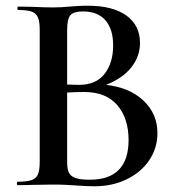

<svg xmlns="http://www.w3.org/2000/svg" viewBox="-20 -648 623 672"><path d="M531 -182Q531 -130 502.5 -87.5Q474 -45 423.5 -20.5Q373 4 311 4Q282 4 244 1Q231 0 211 -1Q191 -2 166 -2L95 -1Q76 0 42 0Q39 0 39 -6Q39 -12 42 -12Q74 -12 90 -17.5Q106 -23 112.5 -37Q119 -51 119 -81V-544Q119 -573 112.5 -587.5Q106 -602 90.5 -607.5Q75 -613 43 -613Q41 -613 41 -619Q41 -625 43 -625L95 -624Q139 -622 166 -622Q194 -622 225 -625Q236 -626 251.5 -627Q267 -628 287 -628Q375 -628 422.5 -593.5Q470 -559 470 -498Q470 -450 439 -411.5Q408 -373 351 -351Q433 -342 482 -296Q531 -250 531 -182ZM215 -542V-352L257 -351Q316 -351 346 -389.5Q376 -428 376 -489Q376 -546 349 -577Q322 -608 270 -608Q238 -608 226.5 -595Q215 -582 215 -542ZM430 -158Q430 -234 390.5 -280Q351 -326 275 -326Q239 -326 215 -324V-81Q215 -58 220.5 -45Q226 -32 243 -25.5Q260 -19 294 -19Q430 -19 430 -158Z"/></svg>

Font: Cormorant SC SemiBold
Style: Regular
Weight: 600
Designer: Christian Thalmann (Catharsis Fonts)
Version: Version 3.000